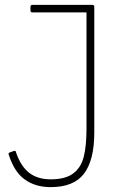

<svg xmlns="http://www.w3.org/2000/svg" viewBox="-20 -754 494 788"><path d="M16 -119 15 -122Q15 -126 18 -127.5Q21 -129 22 -129L36 -134L40 -135Q45 -135 46 -128Q65 -72 99.5 -45Q134 -18 188 -18Q249 -18 281 -42.5Q313 -67 324 -111.5Q335 -156 335 -226V-703H113Q105 -703 105 -711V-726Q105 -734 113 -734H359Q367 -734 367 -726V-211Q367 -97 325 -41.5Q283 14 188 14Q125 14 81.5 -17.5Q38 -49 16 -119Z"/></svg>

Font: LINE Seed Sans KR Thin
Style: Regular
Weight: 250
Designer: LINE BX Design & Sandoll Inc & Dalton Maag Ltd
Foundry: Sandoll Inc.
Version: Version 1.000